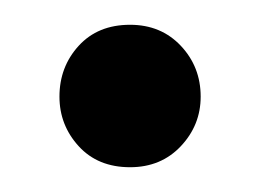

<svg xmlns="http://www.w3.org/2000/svg" viewBox="-20 -430 210 155"><path d="M85 -295Q59 -295 43.5 -312Q28 -329 28 -352Q28 -376 43.5 -393Q59 -410 85 -410Q110 -410 126 -393Q142 -376 142 -352Q142 -329 126 -312Q110 -295 85 -295Z"/></svg>

Font: Phudu
Style: Regular
Weight: 400
Version: Version 1.005;gftools[0.9.23]